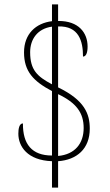

<svg xmlns="http://www.w3.org/2000/svg" viewBox="-20 -780 505 879"><path d="M218 -42V79H246V-42C331 -48 391 -98 391 -191C391 -258 368 -321 246 -380V-659C341 -662 360 -592 360 -521C373 -521 381 -536 381 -567C381 -629 341 -685 246 -684V-760H218V-683C144 -674 90 -625 90 -540C90 -453 133 -408 218 -363V-68C126 -68 84 -120 85 -215C68 -215 64 -190 64 -168C64 -110 105 -46 218 -42ZM218 -658V-394C150 -430 118 -460 118 -541C118 -601 152 -649 218 -658ZM246 -66V-349C330 -309 363 -263 363 -194C363 -123 323 -73 246 -66Z"/></svg>

Font: Noto Serif Bengali Condensed Thin
Style: Regular
Weight: 100
Width: 3
Designer: Juan Bruce, Universal Thirst, Indian Type Foundry and the Monotype Design Team.
Foundry: Monotype Imaging Inc.
Version: Version 2.003